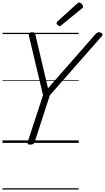

<svg xmlns="http://www.w3.org/2000/svg" viewBox="-20 -1149 844 1544"><path d="M223 14Q196 14 202 -5L326 -384L213 -859Q209 -875 216.5 -882.5Q224 -890 237 -890Q252 -890 257 -884.5Q262 -879 265 -868L366 -439L742 -868Q756 -883 765 -888Q774 -893 788 -887Q800 -884 803.5 -875.5Q807 -867 796 -855L381 -383L258 -5Q252 14 223 14ZM459 -939Q452 -939 443.5 -947.5Q435 -956 435 -963Q435 -966 435.5 -968.5Q436 -971 440 -975L600 -1120Q605 -1124 608 -1126.5Q611 -1129 615 -1129Q622 -1129 629.5 -1124Q637 -1119 642.5 -1111Q648 -1103 648 -1097Q648 -1093 647 -1089.5Q646 -1086 640 -1082L473 -946Q468 -943 465.5 -941Q463 -939 459 -939ZM0 365H613V375H0ZM0 -20H613V0H0ZM0 -505H613V-500H0ZM0 -885H613V-875H0Z"/></svg>

Font: Playwrite DK Loopet Guides
Style: Regular
Weight: 400
Designer: Veronika Burian, José Scaglione
Foundry: TypeTogether
Version: Version 1.003